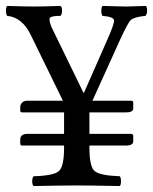

<svg xmlns="http://www.w3.org/2000/svg" viewBox="-24 -622 513 644"><path d="M190.9 -127V-133.8H49.8Q43.9 -133.8 43.9 -141.1V-153.8Q43.9 -172.9 67.9 -172.9H190.9V-245.1H49.8Q43.9 -245.1 43.9 -251V-263.2Q43.9 -271 50 -277.6Q56.2 -284.2 67.9 -284.2H187L80.1 -502.9Q51.3 -564 0 -568.8Q-3.9 -573.7 -3.9 -585.9Q-3.9 -598.1 0 -602.1Q64 -600.1 89.8 -600.1Q114.7 -600.1 179.2 -602.1Q184.1 -598.1 184.1 -586.2Q184.1 -574.2 179.2 -568.8Q150.4 -568.8 144.3 -563Q138.2 -557.1 148.9 -530.8L255.9 -311H257.8L335 -486.8Q359.9 -542 358.4 -554Q356.9 -565.9 319.8 -568.8Q315.9 -573.7 315.9 -585.9Q315.9 -598.1 319.8 -602.1Q383.8 -600.1 398.9 -600.1Q401.9 -600.1 465.8 -602.1Q469.7 -597.2 469.5 -585.7Q469.2 -574.2 463.9 -568.8Q424.8 -564.9 414.3 -554.4Q403.8 -543.9 377.9 -486.8L286.1 -284.2H415Q422.9 -284.2 422.9 -277.8V-258.8Q422.9 -244.6 397.9 -245.1H275.9V-172.9H415Q422.9 -172.9 422.9 -167V-147.9Q422.9 -133.8 397.9 -133.8H275.9V-127Q275.9 -63 293.5 -48.1Q311 -33.2 377.9 -30.8Q381.8 -25.9 381.8 -13.9Q381.8 -2 377.9 2Q272 0 234.9 0Q192.9 0 88.9 2Q84 -2 84 -13.9Q84 -25.9 88.9 -30.8Q155.8 -32.7 173.3 -47.9Q190.9 -63 190.9 -127Z"/></svg>

Font: Linux Libertine O
Style: Regular
Weight: 400
Designer: Philipp H. Poll
Foundry: Philipp H. Poll
Version: Version 5.3.0